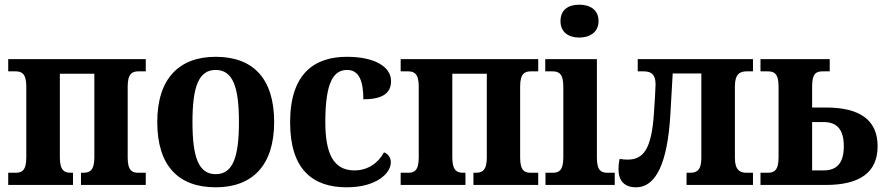

<svg xmlns="http://www.w3.org/2000/svg" viewBox="-20 -788 3776 818"><path d="M15 0H291V-52H282C257 -52 235 -59 235 -117V-474H382V-117C382 -59 360 -52 334 -52H325V0H601V-52H570C545 -52 524 -59 524 -116V-420C524 -476 545 -484 570 -484H601V-536H15V-484H46C71 -484 92 -476 92 -420V-116C92 -59 71 -52 46 -52H15Z M899 10C1055 10 1148 -83 1148 -268C1148 -455 1057 -546 899 -546C743 -546 650 -453 650 -268C650 -82 740 10 899 10ZM899 -46C826 -46 800 -118 800 -268C800 -418 826 -490 899 -490C972 -490 998 -418 998 -268C998 -118 972 -46 899 -46Z M1457 10C1584 10 1645 -50 1645 -96C1645 -117 1634 -132 1616 -139C1590 -91 1545 -62 1490 -62C1401 -62 1366 -133 1366 -268C1366 -440 1402 -490 1459 -490C1513 -490 1528 -436 1528 -365C1620 -365 1646 -398 1646 -443C1646 -502 1579 -546 1458 -546C1321 -546 1216 -476 1216 -267C1216 -64 1314 10 1457 10Z M1687 0H1963V-52H1954C1929 -52 1907 -59 1907 -117V-474H2054V-117C2054 -59 2032 -52 2006 -52H1997V0H2273V-52H2242C2217 -52 2196 -59 2196 -116V-420C2196 -476 2217 -484 2242 -484H2273V-536H1687V-484H1718C1743 -484 1764 -476 1764 -420V-116C1764 -59 1743 -52 1718 -52H1687Z M2448 -628C2492 -628 2530 -650 2530 -698C2530 -748 2492 -768 2448 -768C2403 -768 2368 -748 2368 -698C2368 -650 2403 -628 2448 -628ZM2304 0H2599V-52H2569C2543 -52 2523 -59 2523 -116V-536H2303V-484H2334C2359 -484 2380 -476 2380 -419V-117C2380 -59 2359 -52 2334 -52H2304Z M2690 10C2775 10 2824 -94 2836 -300L2846 -475H2968V-115C2968 -62 2948 -52 2920 -52H2905V0H3188V-52H3161C3134 -52 3111 -62 3111 -115V-421C3111 -474 3134 -484 3161 -484H3188V-536H2697V-484H2722C2757 -484 2773 -469 2773 -428C2773 -414 2769 -348 2766 -305C2756 -151 2720 -108 2654 -108C2643 -108 2632 -109 2620 -111C2616 -95 2615 -80 2615 -67C2615 -17 2641 10 2690 10Z M3220 0H3498C3644 0 3719 -54 3719 -165C3719 -277 3643 -330 3498 -330H3440V-421C3440 -478 3460 -484 3486 -484H3515V-536H3220V-484H3251C3276 -484 3297 -477 3297 -420V-116C3297 -60 3276 -52 3251 -52H3220ZM3440 -62V-268H3489C3546 -268 3575 -236 3575 -165C3575 -94 3546 -62 3489 -62Z"/></svg>

Font: Noto Serif SemiCondensed
Style: Bold
Weight: 700
Width: 4
Designer: Monotype Design Team
Foundry: Monotype Imaging Inc.
Version: Version 2.015